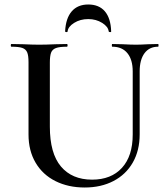

<svg xmlns="http://www.w3.org/2000/svg" viewBox="-20 -821 741 855"><path d="M480 -613Q478 -613 478 -619Q478 -625 480 -625L526 -624Q564 -622 586 -622Q604 -622 640 -624L684 -625Q686 -625 686 -619Q686 -613 684 -613Q645 -613 623.5 -584Q602 -555 602 -503V-223Q602 -151 571.5 -97.5Q541 -44 485.5 -15Q430 14 357 14Q284 14 227 -14.5Q170 -43 138.5 -96.5Q107 -150 107 -222V-544Q107 -574 101 -588Q95 -602 79.5 -607.5Q64 -613 31 -613Q28 -613 28 -619Q28 -625 31 -625L83 -624Q127 -622 154 -622Q184 -622 228 -624L278 -625Q281 -625 281 -619Q281 -613 278 -613Q245 -613 229 -607Q213 -601 207.5 -586.5Q202 -572 202 -542V-257Q202 -138 251.5 -79.5Q301 -21 390 -21Q475 -21 523 -73.5Q571 -126 571 -222V-503Q571 -555 547.5 -584Q524 -613 480 -613ZM270 -682Q273 -740 299.5 -770.5Q326 -801 373 -801Q421 -801 447 -770.5Q473 -740 475 -682Q476 -678 470.5 -678Q465 -678 464 -681Q462 -702 435 -719Q408 -736 373 -736Q337 -736 310 -719Q283 -702 281 -681Q281 -678 275.5 -678Q270 -678 270 -682Z"/></svg>

Font: Cormorant Unicase SemiBold
Style: Regular
Weight: 600
Designer: Christian Thalmann (Catharsis Fonts)
Foundry: Catharsis Fonts
Version: Version 4.000